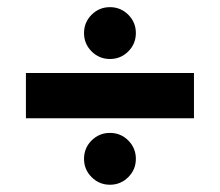

<svg xmlns="http://www.w3.org/2000/svg" viewBox="-20 -605 615 537"><path d="M52.5 -274.2V-400.8H522.5V-274.2ZM287.5 -88.3Q257.5 -88.3 236.2 -109.6Q215 -130.8 215 -160.8Q215 -190.8 236.2 -212.1Q257.5 -233.3 287.5 -233.3Q317.5 -233.3 338.8 -212.1Q360 -190.8 360 -160.8Q360 -130.8 338.8 -109.6Q317.5 -88.3 287.5 -88.3ZM287.5 -440Q257.5 -440 236.2 -461.2Q215 -482.5 215 -512.5Q215 -542.5 236.2 -563.8Q257.5 -585 287.5 -585Q317.5 -585 338.8 -563.8Q360 -542.5 360 -512.5Q360 -482.5 338.8 -461.2Q317.5 -440 287.5 -440Z"/></svg>

Font: Funnel Display ExtraBold
Style: Regular
Weight: 800
Designer: NORD ID, Kristian Moeller
Foundry: Dicotype
Version: Version 1.000